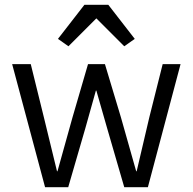

<svg xmlns="http://www.w3.org/2000/svg" viewBox="-20 -785 808 805"><path d="M31 0ZM31 -516H109L164 -293L219 -67H221L284 -293L349 -516H420L487 -293L551 -67H553L606 -293L662 -516H737L600 0H501L429 -248L384 -405H382L338 -248L266 0H169ZM434 -765 545 -622 501 -591 384 -708 267 -591 223 -622 334 -765Z"/></svg>

Font: Aneliza
Style: Regular
Weight: 400
Designer: Mike Abbink, Paul van der Laan, Pieter van Rosmalen
Foundry: Bold Monday
Version: Version 3.001;September 8, 2019;FontCreator 11.5.0.2425 64-b